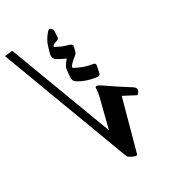

<svg xmlns="http://www.w3.org/2000/svg" viewBox="-337 -894 1073 1190"><g transform="rotate(-30 200.0 -298.5)"><path d="M194.2 -766.2Q206.8 -780.6 221.8 -765Q229 -757.8 229 -748.8L226 -702.6Q224.8 -693 214 -688.8Q178.6 -678 175.6 -667.8Q175 -664.8 179.2 -662.4Q200.2 -650.4 221.5 -641.7Q242.8 -633 263.8 -627.6Q289.6 -621.6 284.8 -602.4L276.4 -570.6Q273.4 -559.2 256.6 -546.6Q225.4 -522.6 211.6 -501.6Q208.6 -495.6 218.8 -489.6Q278.2 -457.8 334 -450.6Q353.8 -448.2 349 -428.4L338.8 -381Q335.2 -366 317.8 -367.8Q245.2 -375.6 186.4 -412.2Q167.8 -424.2 170.2 -453L175 -504Q177.4 -525.6 209.8 -561.6Q195.4 -567.6 181.3 -574.8Q167.2 -582 152.8 -590.4Q124.6 -607.8 135.4 -643.8L147.4 -684.6Q153.4 -706.8 165.4 -726.9Q177.4 -747 194.2 -766.2ZM475 -146 389 -191 290 171Q288 176 281 176Q278 176 276 175Q247 167 228 149Q155 -47 101 -190.5Q47 -334 10 -433Q-27 -532 -50.5 -595.5Q-74 -659 -87.5 -694Q-101 -729 -106.5 -744.5Q-112 -760 -113 -763Q-114 -766 -114 -766L-59 -772L214 -46L265 -248Q270 -264 273 -292Q274 -299 274.5 -305Q275 -311 275 -316Q276 -320 280 -321Q291 -324 302 -316Q304 -315 307 -313Q310 -311 315 -308Q360 -277 398 -252Q436 -227 468 -207Q468 -207 469.5 -206.5Q471 -206 473 -204Q492 -193 494 -181Q495 -175 494 -171Q490 -156 475 -146Z"/></g></svg>

Font: Amiri
Style: Bold Italic
Weight: 700
Italic angle: 10°
Designer: Khaled Hosny
Version: Version 0.113